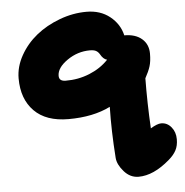

<svg xmlns="http://www.w3.org/2000/svg" viewBox="-53 -574 815 847"><g transform="rotate(-5 354.5 -150.5)"><path d="M526.9 222.2Q489.7 222.2 462.6 191.2Q435.5 160.2 433.1 130.9Q424.3 9.3 426.8 -96.2Q350.6 -58.1 241.2 -58.1Q142.1 -58.1 89.6 -111.3Q37.1 -164.6 37.1 -255.9Q37.1 -307.6 64.7 -356.9Q92.3 -406.2 137 -442.4Q181.6 -478.5 241 -500.7Q300.3 -522.9 360.8 -522.9Q421.9 -522.9 464.1 -489.3Q506.3 -455.6 518.1 -404.8Q567.4 -404.8 595.7 -380.4Q624 -356 624 -314.9Q624 -280.8 616.9 -258.5Q609.9 -236.3 594.2 -208Q592.8 -100.1 599.1 14.2Q628.9 -3.9 646 -3.9Q672.9 -3.9 690.9 18.1Q709 40 709 71.8Q709 100.6 698.2 120.8Q687.5 141.1 665 160.2Q593.3 222.2 526.9 222.2ZM213.9 -252Q213.9 -228 243.2 -228Q298.8 -227.5 348.9 -247.8Q398.9 -268.1 433.1 -304.2Q416 -308.6 403.8 -331.1Q397 -342.3 387.5 -347.2Q377.9 -352.1 360.8 -352.1Q306.2 -352.1 260 -319.8Q213.9 -287.6 213.9 -252Z"/></g></svg>

Font: Shantell Sans Irregular Bouncy
Style: Regular
Weight: 800
Designer: Stephen Nixon, Anya Danilova, Shantell Martin
Foundry: Arrow Type
Version: Version 1.006;[9816181b4]